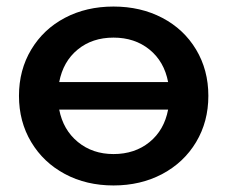

<svg xmlns="http://www.w3.org/2000/svg" viewBox="-20 -560 695 587"><path d="M617 -267Q617 -188 579.5 -125.5Q542 -63 476 -28Q410 7 327 7Q244 7 178.5 -28Q113 -63 75.5 -125.5Q38 -188 38 -267Q38 -346 75.5 -408.5Q113 -471 178.5 -505.5Q244 -540 327 -540Q410 -540 476 -505.5Q542 -471 579.5 -408.5Q617 -346 617 -267ZM161 -309H494Q482 -372 437 -408.5Q392 -445 327 -445Q262 -445 217.5 -408.5Q173 -372 161 -309ZM494 -225H161Q173 -163 218 -126Q263 -89 327 -89Q392 -89 437 -125.5Q482 -162 494 -225Z"/></svg>

Font: CMG Sans SemiBold
Style: Regular
Weight: 600
Designer: Julieta Ulanovsky
Foundry: Julieta Ulanovsky
Version: Version 7.200